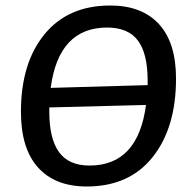

<svg xmlns="http://www.w3.org/2000/svg" viewBox="-20 -669 693 697"><path d="M380 -649Q495 -649 557 -581.5Q619 -514 619 -384Q619 -205 534 -98.5Q449 8 295 8Q180 8 118 -61Q56 -130 56 -263Q56 -440 141.5 -544.5Q227 -649 380 -649ZM369 -569Q193 -569 164 -350L516 -360V-376Q516 -475 480.5 -522Q445 -569 369 -569ZM159 -263Q159 -165 194.5 -116.5Q230 -68 305 -68Q481 -68 510 -288L159 -279Z"/></svg>

Font: Alegreya Sans Medium
Style: Italic
Weight: 500
Italic angle: -7°
Designer: Juan Pablo del Peral
Foundry: Huerta Tipografica
Version: Version 2.007